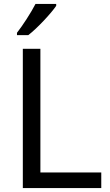

<svg xmlns="http://www.w3.org/2000/svg" viewBox="-20 -964 564 984"><path d="M67 -784H125C172 -820 243 -897 268 -934V-944H162C139 -899 96 -833 67 -796ZM97 0H499V-80H187V-714H97Z"/></svg>

Font: Noto Sans Osage
Style: Regular
Weight: 400
Designer: Monotype Design Team
Foundry: Monotype Imaging Inc.
Version: Version 2.002